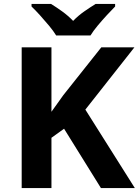

<svg xmlns="http://www.w3.org/2000/svg" viewBox="-20 -954 704 974"><path d="M664 0H492L305 -301L241 -255V0H90V-714H241V-387Q256 -408 271 -429Q286 -450 301 -471L494 -714H662L413 -398ZM265 -774Q251 -797 228.5 -824Q206 -851 182.5 -877Q159 -903 140 -921V-934H239Q265 -918 295 -896.5Q325 -875 351 -848Q377 -875 408 -896.5Q439 -918 465 -934H564V-921Q546 -903 522 -877Q498 -851 475.5 -824Q453 -797 439 -774Z"/></svg>

Font: Noto Sans IKEA
Style: Bold
Weight: 600
Designer: Monotype Design Team
Foundry: Monotype Imaging Inc.
Version: Version 2.001